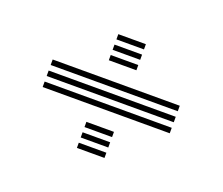

<svg xmlns="http://www.w3.org/2000/svg" viewBox="-67 -640 603 519"><g transform="rotate(20 234.0 -380.5)"><path d="M51.2 -403.2V-419H416.8V-403.2ZM51.2 -371.5V-387.2H416.8V-371.5ZM51.2 -339.8V-355.5H416.8V-339.8ZM194.5 -529V-544H273.8V-529ZM194.5 -469V-484H273.8V-469ZM194.5 -499V-514H273.8V-499ZM194.5 -276.8V-291.8H273.8V-276.8ZM194.5 -216.8V-231.8H273.8V-216.8ZM194.5 -246.8V-261.8H273.8V-246.8Z"/></g></svg>

Font: Big Shoulders Inline Text Thin Medium
Style: Regular
Weight: 500
Version: Version 2.002